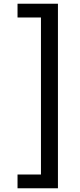

<svg xmlns="http://www.w3.org/2000/svg" viewBox="-20 -801 426 1021"><path d="M288.1 200.2H73.2V127H197.8V-708H73.2V-781.2H288.1Z"/></svg>

Font: Kanchenjunga
Style: Regular
Weight: 400
Designer: Becca Hirsbrunner Spalinger
Foundry: SIL International
Version: Version 2.001